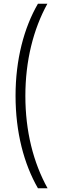

<svg xmlns="http://www.w3.org/2000/svg" viewBox="-20 -852 334 1037"><path d="M185 165H237C160 26 117 -143 117 -334C117 -524 160 -694 236 -832H185C109 -701 64 -529 64 -335C64 -138 109 33 185 165Z"/></svg>

Font: Noto Sans Devanagari ExtraCondensed Light
Style: Regular
Weight: 300
Width: 2
Designer: Jelle Bosma - Monotype Design Team
Foundry: Monotype Imaging Inc.
Version: Version 2.004